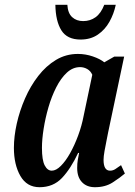

<svg xmlns="http://www.w3.org/2000/svg" viewBox="-20 -771 565 801"><path d="M145 10Q92 10 65 -37Q38 -84 38 -154Q38 -202 50 -255.5Q62 -309 84.5 -360.5Q107 -412 139.5 -454Q172 -496 213.5 -521Q255 -546 305 -546Q337 -546 367.5 -535.5Q398 -525 415 -511L457 -535H498L431 -218Q429 -207 424.5 -185Q420 -163 416 -140.5Q412 -118 412 -104Q412 -59 439 -59Q451 -59 461 -65.5Q471 -72 485 -82L501 -47Q480 -29 449.5 -9.5Q419 10 376 10Q342 10 322 -11Q302 -32 302 -70Q302 -89 304.5 -103.5Q307 -118 310 -133H306Q275 -67 238.5 -28.5Q202 10 145 10ZM196 -59Q214 -59 234 -79Q254 -99 272.5 -132Q291 -165 306 -205.5Q321 -246 329 -288L365 -459Q358 -475 344 -483Q330 -491 314 -491Q284 -491 259 -468Q234 -445 214.5 -406.5Q195 -368 182 -323Q169 -278 162 -233.5Q155 -189 155 -154Q155 -103 166.5 -81Q178 -59 196 -59ZM316 -606Q260 -606 236 -644.5Q212 -683 211 -751H261Q263 -716 281 -699.5Q299 -683 327 -683Q356 -683 378.5 -699Q401 -715 415 -751H463Q455 -713 436.5 -680Q418 -647 388 -626.5Q358 -606 316 -606Z"/></svg>

Font: Noto Serif ExtraCondensed SemiBold
Style: Italic
Weight: 600
Width: 2
Italic angle: -12°
Designer: Monotype Design Team
Foundry: Monotype Imaging Inc.
Version: Version 2.013